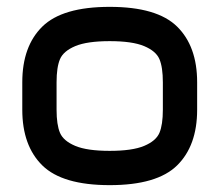

<svg xmlns="http://www.w3.org/2000/svg" viewBox="-20 -530 640 560"><path d="M455 -290V-250H555V-290Q555 -395 496.5 -452.5Q438 -510 300 -510Q162 -510 103.5 -452.5Q45 -395 45 -290V-250H145V-290Q145 -334 155 -357.5Q165 -381 199.5 -395.5Q234 -410 300 -410Q366 -410 400.5 -395.5Q435 -381 445 -357.5Q455 -334 455 -290ZM145 -210V-250H45V-210Q45 -105 103.5 -47.5Q162 10 300 10Q438 10 496.5 -47.5Q555 -105 555 -210V-250H455V-210Q455 -166 445 -142.5Q435 -119 400.5 -104.5Q366 -90 300 -90Q234 -90 199.5 -104.5Q165 -119 155 -142.5Q145 -166 145 -210Z"/></svg>

Font: Millimetre
Style: Regular
Weight: 500
Designer: Jérémy Landes
Version: Version 1.0